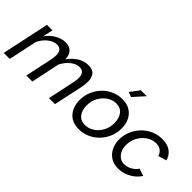

<svg xmlns="http://www.w3.org/2000/svg" viewBox="2 -1354 1988 1988"><g transform="rotate(45 996.0 -360.0)"><path d="M116 -522H196L172 -410Q212 -466 268 -498.5Q324 -531 382 -531Q440 -531 471 -498Q502 -465 503 -404Q596 -531 717 -531Q781 -531 807 -496Q833 -461 833 -404Q833 -383 830 -360Q827 -337 822 -312L755 0H667L729 -292Q738 -334 738 -365Q738 -452 666 -452Q617 -452 568.5 -413.5Q520 -375 490 -314L424 0H336L398 -292Q407 -336 407 -366Q407 -452 336 -452Q287 -452 238.5 -414.5Q190 -377 160 -315L93 0H5Z M1112 10Q1042 10 996 -20Q950 -50 927.5 -100Q905 -150 905 -210Q905 -276 929 -334Q953 -392 995.5 -436.5Q1038 -481 1094 -506Q1150 -531 1213 -531Q1283 -531 1329.5 -501Q1376 -471 1399 -421Q1422 -371 1422 -310Q1422 -245 1398 -187Q1374 -129 1331 -84.5Q1288 -40 1232 -15Q1176 10 1112 10ZM1127 -66Q1179 -66 1225.5 -96Q1272 -126 1301 -178.5Q1330 -231 1330 -297Q1330 -365 1296.5 -410Q1263 -455 1199 -455Q1148 -455 1101.5 -424.5Q1055 -394 1025.5 -341.5Q996 -289 996 -222Q996 -154 1029.5 -110Q1063 -66 1127 -66ZM1260 -609 1206 -629 1282 -730H1369Z M1688 10Q1622 10 1576.5 -20Q1531 -50 1507 -100Q1483 -150 1483 -211Q1483 -274 1507 -331.5Q1531 -389 1573.5 -434Q1616 -479 1673.5 -505Q1731 -531 1798 -531Q1875 -531 1921.5 -496.5Q1968 -462 1983 -404L1892 -377Q1880 -415 1852 -435Q1824 -455 1783 -455Q1730 -455 1682 -423.5Q1634 -392 1604 -339Q1574 -286 1574 -222Q1574 -155 1609 -110.5Q1644 -66 1700 -66Q1729 -66 1758 -77Q1787 -88 1810.5 -106.5Q1834 -125 1846 -147L1927 -121Q1904 -83 1866.5 -53.5Q1829 -24 1783 -7Q1737 10 1688 10Z"/></g></svg>

Font: Raleway Medium
Style: Italic
Weight: 500
Italic angle: -12°
Designer: Matt McInerney, Pablo Impallari, Rodrigo Fuenzalida
Foundry: Matt McInerney, Pablo Impallari, Rodrigo Fuenzalida
Version: Version 4.026